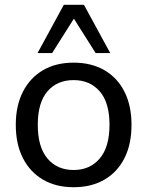

<svg xmlns="http://www.w3.org/2000/svg" viewBox="-20 -774 616 803"><path d="M288 9Q214 9 160 -22.5Q106 -54 76 -112.5Q46 -171 46 -252Q46 -332 76 -390.5Q106 -449 160 -480.5Q214 -512 288 -512Q362 -512 416.5 -480.5Q471 -449 500.5 -390.5Q530 -332 530 -252Q530 -171 500.5 -112.5Q471 -54 416.5 -22.5Q362 9 288 9ZM288 -63Q356 -63 397 -111Q438 -159 438 -252Q438 -345 397 -392Q356 -439 288 -439Q219 -439 178.5 -392Q138 -345 138 -252Q138 -159 178.5 -111Q219 -63 288 -63ZM137 -552 247 -754H331L441 -552H380L289 -696L198 -552Z"/></svg>

Font: Mulish ExtraLight Medium
Style: Regular
Weight: 500
Version: Version 3.603